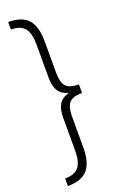

<svg xmlns="http://www.w3.org/2000/svg" viewBox="-177 -850 642 1030"><g transform="rotate(-20 144.0 -334.5)"><path d="M168 -206.1V-30.3Q168 54.7 132.8 94.2Q97.7 133.8 19.5 133.8V90.8Q73.7 90.8 97.4 62Q121.1 33.2 121.1 -30.3V-218.8Q121.1 -266.6 137.2 -294.2Q153.3 -321.8 192.4 -333V-335Q153.3 -346.2 137.2 -374Q121.1 -401.9 121.1 -450.2V-637.7Q121.1 -702.1 97.4 -731Q73.7 -759.8 19.5 -759.8V-802.7Q97.7 -802.7 132.8 -763.2Q168 -723.6 168 -638.7V-461.9Q168 -422.9 176.8 -400.4Q185.5 -377.9 205.8 -368.2Q226.1 -358.4 261.7 -358.4V-309.6Q226.1 -309.6 205.8 -299.8Q185.5 -290 176.8 -267.6Q168 -245.1 168 -206.1Z"/></g></svg>

Font: Pretendard GOV ExtraLight
Style: Regular
Weight: 200
Designer: Base glyphs from Inter by Rasmus Andersson; Hangeul glyphs from Noto Sans CJK(Source Han Sans) by Jang Soo-young and Kan
Foundry: Kil Hyung-jin
Version: Version 1.309